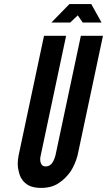

<svg xmlns="http://www.w3.org/2000/svg" viewBox="-20 -910 523 938"><path d="M426 -890 476 -800H384L360 -835L323 -800H231L319 -890ZM483 -735 359 -151C351 -121 339 -94 324 -71C309 -51 292 -32 269 -17C245 0 216 8 181 8C146 8 120 0 102 -17C85 -32 76 -51 72 -71C65 -94 65 -120 71 -151L195 -735H303L179 -151C174 -132 176 -116 184 -105C188 -100 194 -97 203 -97C222 -97 234 -109 241 -124C244 -130 248 -139 251 -151L375 -735Z"/></svg>

Font: League Gothic Italic
Style: Regular
Weight: 400
Designer: Tyler Finck
Foundry: The League of Moveable Type
Version: Version 1.001;PS 001.001;hotconv 1.0.56;makeotf.lib2.0.21325